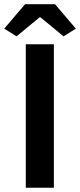

<svg xmlns="http://www.w3.org/2000/svg" viewBox="-38 -881 376 901"><path d="M83 0V-673.3H214.8V0ZM39.6 -710.4 -18.1 -746.6 79.6 -861.3H220.2L317.9 -746.6L260.3 -710.4L151.9 -799.8H147.9Z"/></svg>

Font: Akatab ExtraBold
Style: Regular
Weight: 800
Designer: SIL International
Foundry: SIL International
Version: Version 3.000